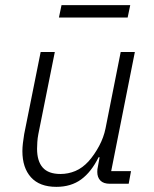

<svg xmlns="http://www.w3.org/2000/svg" viewBox="-20 -714 597 746"><path d="M138 -512H193L129 -193Q126 -178 125 -162Q124 -146 124 -136Q124 -88 146 -63Q168 -38 215 -38Q245 -38 272.5 -49.5Q300 -61 324 -87Q347 -113 365 -146.5Q383 -180 390 -215L449 -512H504L412 -49H489L480 0H407Q382 0 370 -12.5Q358 -25 358 -46Q358 -51 358.5 -56.5Q359 -62 361 -70L367 -103H363Q335 -46 295.5 -17Q256 12 199 12Q134 12 100.5 -25Q67 -62 67 -127Q67 -141 69 -158Q71 -175 74 -193ZM209 -646 219 -694H486L476 -646Z"/></svg>

Font: IBM Plex Sans Light
Style: Italic
Weight: 300
Italic angle: -11.31°
Designer: Mike Abbink, Paul van der Laan, Pieter van Rosmalen
Foundry: Bold Monday
Version: Version 3.201